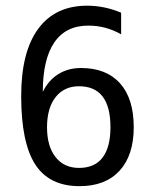

<svg xmlns="http://www.w3.org/2000/svg" viewBox="-20 -636 540 668"><path d="M401.4 -591.8V-516.6Q376 -531.2 347.2 -539.1Q318.4 -546.9 287.1 -546.9Q209 -546.9 168.9 -488.3Q128.9 -429.7 128.9 -316.4Q148.4 -356.4 182.6 -377.9Q216.8 -399.4 261.7 -399.4Q349.6 -399.4 397.5 -346.2Q445.3 -293 445.3 -193.4Q445.3 -95.7 396 -42Q346.7 11.7 256.8 11.7Q151.4 11.7 102.5 -64Q53.7 -139.6 53.7 -301.8Q53.7 -455.1 112.8 -535.6Q171.9 -616.2 283.2 -616.2Q313.5 -616.2 343.8 -609.9Q374 -603.5 401.4 -591.8ZM254.9 -335.9Q203.1 -335.9 173.3 -297.9Q143.6 -259.8 143.6 -193.4Q143.6 -127 173.3 -89.4Q203.1 -51.8 254.9 -51.8Q309.6 -51.8 336.9 -87.9Q364.3 -124 364.3 -193.4Q364.3 -264.6 336.9 -300.3Q309.6 -335.9 254.9 -335.9Z"/></svg>

Font: BabelStone Coelbren y Beirdd
Style: Regular
Weight: 400
Designer: Andrew West
Foundry: BabelStone
Version: Version 1.00;September 27, 2022